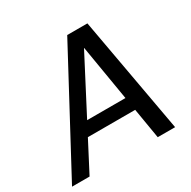

<svg xmlns="http://www.w3.org/2000/svg" viewBox="-178 -852 1000 1005"><g transform="rotate(-30 322.0 -350.0)"><path d="M-22 0 353 -700H475L601 0H496L396 -597H395L84 0ZM113 -183 153 -262H508L521 -183Z"/></g></svg>

Font: DM Sans 28pt Medium
Style: Italic
Weight: 500
Italic angle: -10°
Version: Version 4.004;gftools[0.9.30]